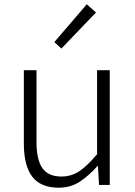

<svg xmlns="http://www.w3.org/2000/svg" viewBox="-20 -861 629 894"><path d="M253 13Q170 13 130.5 -38Q91 -89 91 -193V-534H150V-200Q150 -117 177.5 -78Q205 -39 266 -39Q312 -39 349.5 -64Q387 -89 432 -143V-534H491V0H441L436 -88H434Q394 -43 351.5 -15Q309 13 253 13ZM266 -635 233 -665 384 -841 427 -803Z"/></svg>

Font: Noto Sans SC Thin Light
Style: Regular
Weight: 300
Version: Version 2.004-H2;hotconv 1.0.118;makeotfexe 2.5.65603